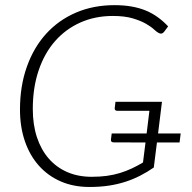

<svg xmlns="http://www.w3.org/2000/svg" viewBox="-20 -736 764 764"><path d="M563.5 -205 574.5 -295H447.5Q435.5 -295 436.5 -306L439.5 -331H624.5L609 -205H699L694.5 -169H604.5L592 -69.5Q565.5 -51 537.5 -36.8Q509.5 -22.5 478.5 -12.5Q447.5 -2.5 412.2 2.8Q377 8 336 8Q272.5 8 221.5 -14.2Q170.5 -36.5 134.5 -77Q98.5 -117.5 79 -174.2Q59.5 -231 59.5 -300Q59.5 -393.5 86.8 -470.2Q114 -547 163.5 -601.5Q213 -656 282.2 -685.8Q351.5 -715.5 435.5 -715.5Q473 -715.5 504 -710Q535 -704.5 560.8 -693.8Q586.5 -683 608.2 -667.2Q630 -651.5 649 -631L633 -609.5Q624 -598 612 -604.5Q605 -607.5 593.2 -618.5Q581.5 -629.5 560.8 -641.5Q540 -653.5 508 -663Q476 -672.5 429 -672.5Q358.5 -672.5 300 -646.5Q241.5 -620.5 199.2 -572.5Q157 -524.5 133.8 -456Q110.5 -387.5 110.5 -302Q110.5 -239.5 127 -189.8Q143.5 -140 174 -105Q204.5 -70 247.8 -51.2Q291 -32.5 344.5 -32.5Q377.5 -32.5 405 -36.2Q432.5 -40 457 -47.5Q481.5 -55 504 -65.5Q526.5 -76 549 -89.5L559 -169L432.5 -169.5Q420 -169.5 421.5 -181L424.5 -205Z"/></svg>

Font: Lato Light
Style: Italic
Weight: 300
Italic angle: -7°
Designer: Lukasz Dziedzic
Foundry: tyPoland Lukasz Dziedzic
Version: Version 2.007; 2014-02-27